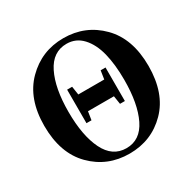

<svg xmlns="http://www.w3.org/2000/svg" viewBox="-171 -940 1136 1133"><g transform="rotate(-30 397.5 -374.0)"><path d="M486.3 -434.6 495.1 -492.2H528.3V-263.7H495.1L486.3 -320.3H309.6L300.8 -263.7H266.6V-492.2H300.8L309.6 -434.6ZM587.9 -374Q587.9 -478.5 568.4 -556.6Q548.8 -634.8 505.4 -681.6Q461.9 -728.5 398.4 -728.5Q303.7 -728.5 255.9 -631.8Q208 -535.2 208 -374Q208 -211.9 255.9 -114.7Q303.7 -17.6 398.4 -17.6Q493.2 -17.6 540.5 -114.7Q587.9 -211.9 587.9 -374ZM398.4 -766.6Q547.9 -766.6 650.4 -663.1Q752.9 -559.6 752.9 -374Q752.9 -187.5 650.9 -84Q548.8 19.5 398.4 19.5Q248 19.5 145.5 -84Q43 -187.5 43 -374Q43 -558.6 146.5 -662.6Q250 -766.6 398.4 -766.6Z"/></g></svg>

Font: Bpmf Zihi Serif Heavy
Style: Heavy
Weight: 900
Foundry: But Ko
Version: Version 1.320